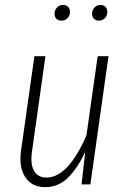

<svg xmlns="http://www.w3.org/2000/svg" viewBox="-20 -751 513 782"><path d="M230 -667Q217.3 -667 209.7 -674.8Q202.1 -682.6 202.1 -694.8Q202.1 -710 212.2 -720.5Q222.2 -731 236.8 -731Q249.5 -731 257.3 -723.1Q265.1 -715.3 265.1 -703.1Q265.1 -687.5 255.1 -677.2Q245.1 -667 230 -667ZM382.8 -667Q370.1 -667 362.5 -674.8Q355 -682.6 355 -694.8Q355 -710 365 -720.5Q375 -731 389.2 -731Q401.9 -731 409.4 -723.1Q417 -715.3 417 -703.1Q417 -687.5 407.5 -677.2Q397.9 -667 382.8 -667ZM164.1 11.2Q109.9 11.2 83 -29.3Q56.2 -69.8 65.9 -139.2L120.1 -522H165L110.8 -137.2Q102.5 -83.5 118.4 -55.7Q134.3 -27.8 168.9 -27.8Q257.3 -27.8 332 -199.2L377.9 -522H421.9L348.1 0H312L327.1 -131.8Q295.4 -65.4 256.6 -27.1Q217.8 11.2 164.1 11.2Z"/></svg>

Font: Fira Sans Compressed ExtraLight
Style: Italic
Weight: 250
Width: 3
Italic angle: -8°
Designer: Carrois Corporate & Edenspiekermann AG
Foundry: Carrois Corporate GbR & Edenspiekermann AG
Version: Version 4.203;PS 004.203;hotconv 1.0.88;makeotf.lib2.5.64775